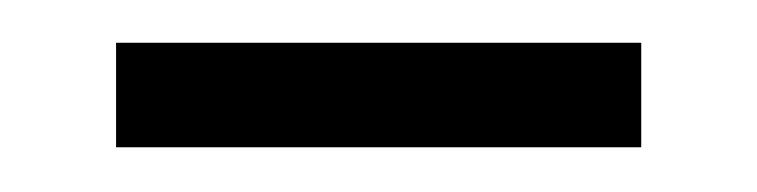

<svg xmlns="http://www.w3.org/2000/svg" viewBox="-20 -630 347 88"><path d="M33.2 -562.5V-610.4H273.9V-562.5Z"/></svg>

Font: Elstob 10pt
Style: Bold
Weight: 700
Designer: Peter S. Baker
Version: Version 1.015